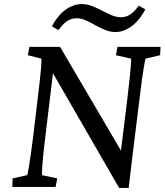

<svg xmlns="http://www.w3.org/2000/svg" viewBox="-20 -921 811 946"><path d="M608 -439 576 -179 276 -690H125L117 -649L184 -632C185 -617 183 -577 169 -463L144 -253C126 -107 116 -65 114 -58L42 -42L41 0H254L262 -42L187 -58C186 -65 186 -109 204 -253L241 -560L567 5H614C620 -51 627 -102 632 -147L668 -439C685 -581 695 -626 697 -632L769 -649L771 -690H559L551 -649L626 -632C627 -626 625 -581 608 -439ZM236 -791 268 -773C295 -808 317 -831 359 -831C417 -831 479 -763 548 -763C607 -763 662 -808 696 -875L664 -893C637 -858 614 -836 575 -836C515 -836 453 -901 384 -901C324 -901 270 -858 236 -791Z"/></svg>

Font: TPK Tissa Web
Style: Italic
Weight: 400
Italic angle: -7°
Designer: Jacques Le Bailly, Suppakit Chalermlarp | Katatrad Co.,Ltd.
Foundry: Jacques Le Bailly, Cadson Demak Co.,Ltd.
Version: Version 5.000;Glyphs 3.1.2 (3151)